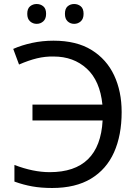

<svg xmlns="http://www.w3.org/2000/svg" viewBox="-20 -928 687 958"><path d="M240 10Q185 10 140.5 2Q96 -6 52 -22V-105Q146 -69 228 -69Q478 -69 492 -327H142V-406H491Q479 -525 413 -585.5Q347 -646 248 -646Q206 -647 164.5 -637Q123 -627 75 -606L46 -684Q89 -703 140.5 -714Q192 -725 247 -725Q362 -725 437 -678.5Q512 -632 549.5 -552Q587 -472 587 -369Q587 -253 549 -168Q511 -83 434 -36.5Q357 10 240 10ZM116 -859Q116 -885 130 -896.5Q144 -908 163 -908Q182 -908 196 -896.5Q210 -885 210 -859Q210 -834 196 -821.5Q182 -809 163 -809Q144 -809 130 -821.5Q116 -834 116 -859ZM304 -859Q304 -885 317.5 -896.5Q331 -908 350 -908Q369 -908 383 -896.5Q397 -885 397 -859Q397 -834 383 -821.5Q369 -809 350 -809Q331 -809 317.5 -821.5Q304 -834 304 -859Z"/></svg>

Font: Noto Sans Historical
Style: Regular
Weight: 400
Designer: Monotype Design Team
Foundry: Monotype Imaging Inc.
Version: Version 2.013; ttfautohint (v1.8.4.7-5d5b)